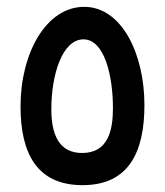

<svg xmlns="http://www.w3.org/2000/svg" viewBox="-20 -541 481 561"><path d="M221 0C358 0 402 -99 402 -234C402 -383 336 -521 226 -521C115 -521 40 -386 40 -230C40 -93 88 0 221 0ZM220 -94C151 -94 130 -150 130 -222C130 -323 162 -426 224 -426C284 -426 310 -323 310 -225C310 -160 296 -94 220 -94Z"/></svg>

Font: Noto Sans Arabic ExtCond Med
Style: Regular
Weight: 500
Width: 2
Designer: Monotype Design Team, Nadine Chahine, Nizar Qandah and Khaled Hosny
Foundry: Monotype Imaging Inc.
Version: Version 2.012